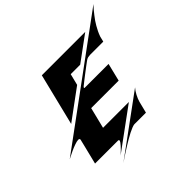

<svg xmlns="http://www.w3.org/2000/svg" viewBox="-304 -1019 1370 1370"><g transform="rotate(-45 380.5 -334.0)"><path d="M341.8 -484.9 114.7 -317.9 211.9 -711.4H649.9L459 -571.3H363.3ZM180.2 143.1 621.6 -180.2Q613.8 -171.9 606 -160.2Q598.1 -148.4 591.3 -135.5Q584.5 -122.6 579.1 -109.4Q573.7 -96.2 570.8 -85.4L548.8 2.4H431.2Q421.4 3.4 405.3 9.8Q389.2 16.1 369.6 26.1Q350.1 36.1 328.6 48.6Q307.1 61 286.1 74.2Q236.3 105 180.2 143.1ZM-70.8 -147 832 -810.5Q805.2 -782.7 780.8 -750.5Q766.1 -731.9 756.3 -717.5Q746.6 -703.1 736.8 -686.3Q727.1 -669.4 718 -650.9Q709 -632.3 702.1 -612.8L691.9 -571.3H557.6Q555.7 -570.8 554.7 -570.8H554.2Q547.4 -570.8 536.4 -568.6Q525.4 -566.4 510.7 -554.7Q500 -546.9 479.7 -531.7Q459.5 -516.6 438.2 -500.2Q417 -483.9 399.2 -470Q381.3 -456.1 375 -450.7Q372.1 -448.7 368.9 -446Q365.7 -443.4 363.5 -440.7Q361.3 -438 361.1 -435.5Q360.8 -433.1 364.3 -432.1H606L572.8 -296.9H295.4L255.9 -137.7H516.6L204.6 90.8Q208.5 87.4 217 79.6Q225.6 71.8 235.1 62.3Q244.6 52.7 253.9 42.5Q263.2 32.2 269 23.7Q274.9 15.1 275.4 9.3Q275.9 3.4 268.6 2.4H35.2Q48.3 -50.8 58.6 -92.3Q64.9 -117.7 68.6 -132.6Q72.3 -147.5 75.2 -159.7Q78.1 -171.9 80.1 -180.2Q82 -188.5 82.5 -189Q84 -196.3 80.6 -199.5Q77.1 -202.6 69.8 -202.6Q62.5 -202.6 53 -200.2Q43.5 -197.8 32.2 -193.8Q21 -189.9 9 -185.1Q-2.9 -180.2 -14.6 -174.8Q-41.5 -162.6 -70.8 -147Z"/></g></svg>

Font: Facon
Style: Bold Italic
Weight: 700
Italic angle: -12°
Designer: Google
Version: Version 2.001150; 2014